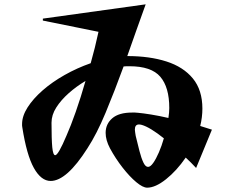

<svg xmlns="http://www.w3.org/2000/svg" viewBox="-20 -800 1040 887"><path d="M886 -24Q862 -50 838 -72Q796 -11 747 28Q698 67 660 67Q640 67 609.5 41.5Q579 16 546.5 -25.5Q514 -67 488 -115Q468 -153 468 -186Q468 -227 498.5 -253.5Q529 -280 590 -280Q597 -280 603.5 -280Q610 -280 617 -279Q640 -277 677.5 -271Q715 -265 758 -255Q760 -268 761 -279.5Q762 -291 762 -301Q762 -397 720.5 -445.5Q679 -494 578 -494Q572 -494 565 -494Q558 -494 551 -493Q509 -378 468 -279.5Q427 -181 384 -115Q288 36 214 36Q170 36 136.5 -24Q103 -84 83 -212Q82 -216 82 -219.5Q82 -223 82 -227Q82 -264 107.5 -304Q133 -344 177 -382.5Q221 -421 278.5 -453.5Q336 -486 399 -508Q409 -543 418 -579.5Q427 -616 435 -653L178 -705V-714L653 -780Q631 -720 610 -660Q589 -600 568 -541Q671 -541 749 -516Q827 -491 871 -437.5Q915 -384 915 -298Q915 -279 912.5 -258.5Q910 -238 905 -218Q932 -210 959 -201ZM375 -426Q333 -401 297.5 -369.5Q262 -338 240 -303.5Q218 -269 218 -233Q218 -156 221.5 -119.5Q225 -83 235 -83Q249 -83 287 -173Q307 -218 330 -283.5Q353 -349 375 -426ZM737 -161Q673 -212 635 -223Q631 -224 628 -224.5Q625 -225 622 -225Q603 -225 603 -201Q603 -195 604.5 -187.5Q606 -180 607 -172Q616 -134 624.5 -101.5Q633 -69 642.5 -49Q652 -29 664 -29Q675 -29 688 -47.5Q701 -66 714 -96Q727 -126 737 -161Z"/></svg>

Font: Reggae One
Style: Regular
Weight: 400
Designer: Fontworks Inc.
Foundry: Fontworks Inc.
Version: Version 1.100